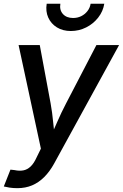

<svg xmlns="http://www.w3.org/2000/svg" viewBox="-32 -774 641 1001"><path d="M-12.2 198.2 22.5 110.4 43.9 112.8Q68.8 118.2 89.6 114.3Q110.4 110.4 127.7 94Q145 77.6 159.2 45.9L181.2 1L64.9 -539.1H175.3L231.9 -234.9Q240.7 -186 245.1 -137.5Q249.5 -88.9 255.4 -40.5H223.1Q245.1 -88.9 266.1 -137.7Q287.1 -186.5 312.5 -234.9L470.7 -539.1H588.9L250 79.1Q227.1 120.6 198.5 149.2Q169.9 177.7 135.3 192.4Q100.6 207 58.6 207Q36.6 207 17.8 204.1Q-1 201.2 -12.2 198.2ZM337.4 -612.3Q295.4 -612.3 264.6 -631.3Q233.9 -650.4 219.5 -682.6Q205.1 -714.8 211.4 -754.4H282.7Q277.3 -721.7 296.1 -700.9Q314.9 -680.2 349.1 -680.2Q372.1 -680.2 391.4 -689.7Q410.6 -699.2 423.8 -716.1Q437 -732.9 440.4 -754.4H511.7Q505.4 -714.8 480 -682.4Q454.6 -649.9 417.2 -631.1Q379.9 -612.3 337.4 -612.3Z"/></svg>

Font: Inter 18pt Medium
Style: Italic
Weight: 500
Italic angle: -9.3988°
Designer: Rasmus Andersson
Foundry: rsms
Version: Version 4.001;git-66647c0bb